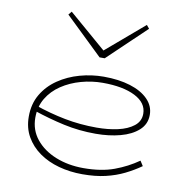

<svg xmlns="http://www.w3.org/2000/svg" viewBox="-86 -858 939 956"><g transform="rotate(10 383.5 -380.0)"><path d="M392 14Q329 14 272.5 -1.5Q216 -17 173 -47.5Q130 -78 105 -122Q80 -166 80 -223Q80 -287 108.5 -335.5Q137 -384 185.5 -417Q234 -450 293.5 -466.5Q353 -483 414 -483Q490 -483 548 -465Q606 -447 639 -413.5Q672 -380 672 -335Q672 -288 637.5 -257Q603 -226 546.5 -211Q490 -196 422 -196Q338 -196 260.5 -213Q183 -230 106 -256L105 -284Q183 -257 260.5 -242Q338 -227 422 -227Q480 -227 529 -238Q578 -249 608.5 -273Q639 -297 639 -335Q639 -390 578 -421Q517 -452 414 -452Q359 -452 305 -437Q251 -422 207.5 -393Q164 -364 138.5 -321.5Q113 -279 113 -223Q113 -161 150.5 -114.5Q188 -68 251.5 -42.5Q315 -17 392 -17Q482 -17 547 -41Q612 -65 666 -103L682 -78Q645 -52 602.5 -31Q560 -10 509 2Q458 14 392 14ZM580 -774 594 -757 402 -574H376L186 -757L200 -774L389 -611Z"/></g></svg>

Font: BioRhyme SemiExpanded ExtraLight
Style: Regular
Weight: 250
Width: 6
Designer: Aoife Mooney
Foundry: Aoife Mooney Type
Version: Version 1.600;gftools[0.9.33]